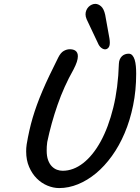

<svg xmlns="http://www.w3.org/2000/svg" viewBox="-20 -959 724 992"><path d="M280.8 -661.6Q293.5 -687 309.3 -695.8Q325.2 -704.6 340.3 -704.6Q348.6 -704.6 356.2 -702.9Q363.8 -701.2 369.6 -697Q375.5 -692.9 378.9 -685.8Q382.3 -678.7 382.3 -668.5Q382.3 -655.8 377 -639.2Q371.6 -622.6 359.4 -599.1Q310.5 -512.7 277.3 -417Q244.1 -321.3 224.1 -225.6Q222.2 -213.4 221.7 -202.1Q221.2 -190.9 221.2 -180.7Q221.2 -151.9 228.5 -131.8Q235.8 -111.8 247.8 -99.6Q259.8 -87.4 274.4 -82Q289.1 -76.7 303.7 -76.7Q358.9 -76.7 409.7 -116.2Q460.4 -155.8 500.2 -228.3Q540 -300.8 565.2 -402.6Q590.3 -504.4 594.2 -629.4Q594.7 -642.6 599.1 -652.6Q603.5 -662.6 610.4 -668.9Q617.2 -675.3 626.2 -678.5Q635.3 -681.6 644.5 -681.6Q656.2 -681.6 663.8 -673.1Q671.4 -664.6 675.8 -650.4Q680.2 -636.2 681.9 -617.4Q683.6 -598.6 683.6 -578.1Q683.6 -491.7 667.7 -414.3Q651.9 -336.9 624 -271.2Q596.2 -205.6 558.3 -153.1Q520.5 -100.6 476.1 -63.7Q431.6 -26.9 383.1 -7.1Q334.5 12.7 285.6 12.7Q255.4 12.7 224.9 0Q194.3 -12.7 169.9 -37.1Q145.5 -61.5 130.4 -96.7Q115.2 -131.8 115.2 -176.8Q115.2 -185.1 115.7 -194.1Q116.2 -203.1 117.7 -212.4Q124 -250 131.6 -283.9Q139.2 -317.9 148.9 -350.8Q158.7 -383.8 170.9 -417.5Q183.1 -451.2 199 -488.5Q214.8 -525.9 235.1 -568.4Q255.4 -610.8 280.8 -661.6ZM545.4 -760.7Q546.4 -754.4 546.9 -749Q547.4 -743.7 547.4 -738.8Q547.4 -720.7 540 -712.4Q532.7 -704.1 522.9 -704.1Q513.2 -704.1 502.7 -712.4Q492.2 -720.7 485.4 -737.3Q471.2 -768.1 456.5 -798.3Q441.9 -828.6 427.7 -859.4Q421.9 -872.6 421.9 -884.8Q421.9 -896.5 426.3 -906.5Q430.7 -916.5 437.7 -923.6Q444.8 -930.7 453.9 -934.8Q462.9 -939 472.2 -939Q487.8 -939 502.2 -926.3Q516.6 -913.6 523.4 -882.8Q528.8 -852.1 534.4 -821.8Q540 -791.5 545.4 -760.7Z"/></svg>

Font: Damion
Style: Regular
Weight: 400
Foundry: vernon adams
Version: Version 1.000